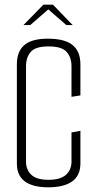

<svg xmlns="http://www.w3.org/2000/svg" viewBox="-20 -793 410 819"><path d="M187 6Q52 6 52 -95V-519Q52 -573 83.5 -600.5Q115 -628 184 -628Q256 -628 289.5 -601Q323 -574 323 -518V-386L285 -380V-510Q285 -548 264.5 -571.5Q244 -595 187 -595Q131 -595 111 -571.5Q91 -548 91 -511V-103Q91 -69 113.5 -47.5Q136 -26 187 -26Q238 -26 261.5 -47.5Q285 -69 285 -104V-228L323 -235V-96Q323 -44 287.5 -19Q252 6 187 6ZM80 -686 165 -773H206L290 -686H263L186 -753L109 -686Z"/></svg>

Font: Smooch Sans Light
Style: Regular
Weight: 300
Designer: Robert E. Leuschke
Foundry: Robert E. Leuschke
Version: Version 1.010; ttfautohint (v1.8.3)